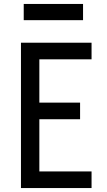

<svg xmlns="http://www.w3.org/2000/svg" viewBox="-20 -951 540 971"><path d="M86 0H443V-84H179V-348H385V-432H179V-651H443V-735H86ZM100 -849H400V-931H100Z"/></svg>

Font: Iosevka SS08 Medium
Style: Regular
Weight: 500
Monospace: yes
Designer: Belleve Invis
Foundry: Belleve Invis
Version: Version 3.4.3; ttfautohint (v1.8.3)